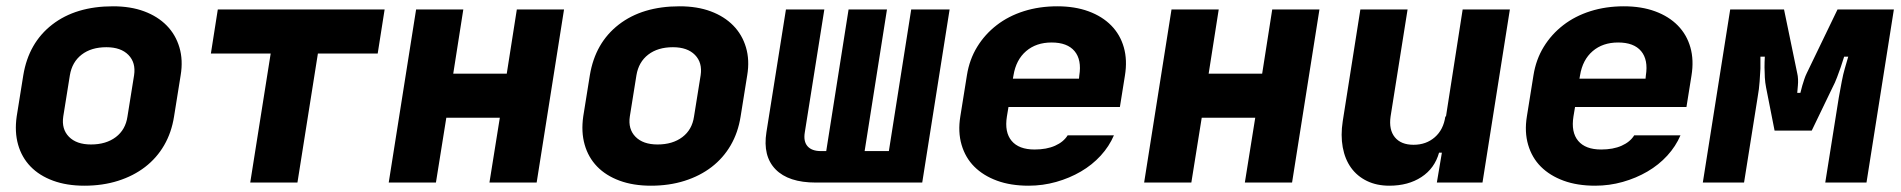

<svg xmlns="http://www.w3.org/2000/svg" viewBox="-20 -580 6040 610"><path d="M181 -210Q175 -170 199 -145.5Q223 -121 269 -121Q317 -121 348 -144.5Q379 -168 385 -210L406 -341Q412 -381 388 -405.5Q364 -430 318 -430Q270 -430 239.5 -406.5Q209 -383 202 -341ZM54 -341Q71 -444 146 -502Q221 -560 339 -560Q395 -560 438 -544Q481 -528 509.5 -499Q538 -470 550 -429.5Q562 -389 554 -341L533 -210Q525 -159 501.5 -118.5Q478 -78 441 -49.5Q404 -21 355 -5.5Q306 10 248 10Q192 10 148.5 -6Q105 -22 77 -51Q49 -80 37.5 -120.5Q26 -161 33 -210Z M650 -410 672 -550H1202L1180 -410H990L925 0H775L840 -410Z M1215 0 1302 -550H1452L1420 -346H1590L1622 -550H1772L1685 0H1535L1568 -206H1398L1365 0Z M1981 -210Q1975 -170 1999 -145.5Q2023 -121 2069 -121Q2117 -121 2148 -144.5Q2179 -168 2185 -210L2206 -341Q2212 -381 2188 -405.5Q2164 -430 2118 -430Q2070 -430 2039.5 -406.5Q2009 -383 2002 -341ZM1854 -341Q1871 -444 1946 -502Q2021 -560 2139 -560Q2195 -560 2238 -544Q2281 -528 2309.5 -499Q2338 -470 2350 -429.5Q2362 -389 2354 -341L2333 -210Q2325 -159 2301.5 -118.5Q2278 -78 2241 -49.5Q2204 -21 2155 -5.5Q2106 10 2048 10Q1992 10 1948.5 -6Q1905 -22 1877 -51Q1849 -80 1837.5 -120.5Q1826 -161 1833 -210Z M2415 -160 2477 -550H2599L2537 -160Q2532 -131 2545.5 -115.5Q2559 -100 2588 -100H2605L2676 -550H2798L2727 -100H2804L2875 -550H2997L2910 0H2572Q2485 0 2444 -42Q2403 -84 2415 -160Z M3248 10Q3191 10 3147.5 -6Q3104 -22 3075.5 -50.5Q3047 -79 3035 -120Q3023 -161 3031 -210L3052 -341Q3060 -391 3084.5 -431Q3109 -471 3146.5 -500Q3184 -529 3233 -544.5Q3282 -560 3339 -560Q3395 -560 3438.5 -544Q3482 -528 3510.5 -499Q3539 -470 3550.5 -429.5Q3562 -389 3554 -340L3538 -240H3184L3179 -210Q3171 -160 3194 -132.5Q3217 -105 3267 -105Q3305 -105 3332 -117Q3359 -129 3372 -150H3519Q3504 -115 3477 -85.5Q3450 -56 3414 -35Q3378 -14 3335.5 -2Q3293 10 3248 10ZM3198 -330H3408L3409 -340Q3417 -390 3394 -417.5Q3371 -445 3321 -445Q3272 -445 3240 -417.5Q3208 -390 3200 -341Z M3615 0 3702 -550H3852L3820 -346H3990L4022 -550H4172L4085 0H3935L3968 -206H3798L3765 0Z M4246 -195 4302 -550H4452L4398 -210Q4392 -168 4411.5 -144Q4431 -120 4471 -120Q4511 -120 4538.5 -144Q4566 -168 4572 -210H4574L4627 -550H4777L4690 0H4545L4561 -95H4552Q4538 -45 4496 -17.5Q4454 10 4394 10Q4354 10 4323 -5Q4292 -20 4272.5 -47Q4253 -74 4246 -112Q4239 -150 4246 -195Z M5048 10Q4991 10 4947.5 -6Q4904 -22 4875.5 -50.5Q4847 -79 4835 -120Q4823 -161 4831 -210L4852 -341Q4860 -391 4884.5 -431Q4909 -471 4946.5 -500Q4984 -529 5033 -544.5Q5082 -560 5139 -560Q5195 -560 5238.5 -544Q5282 -528 5310.5 -499Q5339 -470 5350.5 -429.5Q5362 -389 5354 -340L5338 -240H4984L4979 -210Q4971 -160 4994 -132.5Q5017 -105 5067 -105Q5105 -105 5132 -117Q5159 -129 5172 -150H5319Q5304 -115 5277 -85.5Q5250 -56 5214 -35Q5178 -14 5135.5 -2Q5093 10 5048 10ZM4998 -330H5208L5209 -340Q5217 -390 5194 -417.5Q5171 -445 5121 -445Q5072 -445 5040 -417.5Q5008 -390 5000 -341Z M5477 -550H5648L5690 -347Q5692 -339 5692.5 -328.5Q5693 -318 5692 -308Q5691 -297 5690 -285H5700Q5703 -297 5706 -308Q5709 -318 5712.5 -328.5Q5716 -339 5720 -347L5818 -550H5997L5910 0H5779L5822 -270Q5827 -298 5831.5 -321.5Q5836 -345 5841 -362Q5847 -383 5852 -400H5839Q5834 -383 5828 -366Q5823 -352 5816.5 -334.5Q5810 -317 5802 -302L5736 -165H5618L5591 -302Q5588 -317 5587 -334Q5586 -351 5586 -366Q5586 -383 5587 -400H5573Q5573 -383 5573 -362Q5572 -345 5570.5 -321.5Q5569 -298 5564 -270L5521 0H5390Z"/></svg>

Font: JetBrains Mono ExtraBold
Style: Italic
Weight: 800
Designer: Philipp Nurullin, Konstantin Bulenkov
Foundry: JetBrains
Version: Version 1.000; ttfautohint (v1.8.3)